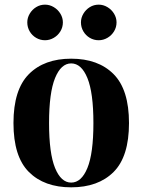

<svg xmlns="http://www.w3.org/2000/svg" viewBox="-20 -780 605 814"><path d="M37.6 0ZM526.9 -258.3Q526.9 -116.2 461.7 -51Q396.5 14.2 281.7 14.2Q167.5 14.2 102.3 -51Q37.1 -116.2 37.1 -258.3Q37.1 -399.9 102.3 -465.6Q167.5 -531.2 281.7 -531.2Q396.5 -531.2 461.7 -465.6Q526.9 -399.9 526.9 -258.3ZM188 -258.3Q188 -129.9 213.4 -67.9Q238.8 -5.9 281.7 -5.9Q325.2 -5.9 350.6 -67.9Q376 -129.9 376 -258.3Q376 -386.7 350.6 -449Q325.2 -511.2 281.7 -511.2Q238.8 -511.2 213.4 -449Q188 -386.7 188 -258.3ZM246.6 -685.1Q246.6 -664.6 236.1 -647.2Q225.6 -629.9 208 -619.6Q190.4 -609.4 170.9 -609.4Q150.4 -609.4 133.1 -619.6Q115.7 -629.9 105.7 -647.2Q95.7 -664.6 95.7 -685.1Q95.7 -704.6 106 -721.9Q116.2 -739.3 133.3 -749.8Q150.4 -760.3 170.9 -760.3Q190.4 -760.3 208 -749.8Q225.6 -739.3 236.1 -721.9Q246.6 -704.6 246.6 -685.1ZM474.1 -685.1Q474.1 -664.6 463.6 -647.2Q453.1 -629.9 435.5 -619.6Q418 -609.4 398.4 -609.4Q377.9 -609.4 360.6 -619.6Q343.3 -629.9 333.3 -647.2Q323.2 -664.6 323.2 -685.1Q323.2 -704.6 333.5 -721.9Q343.8 -739.3 360.8 -749.8Q377.9 -760.3 398.4 -760.3Q418 -760.3 435.5 -749.8Q453.1 -739.3 463.6 -721.9Q474.1 -704.6 474.1 -685.1Z"/></svg>

Font: TypoPRO Playfair Display
Style: Bold
Weight: 700
Designer: Claus Eggers Sørensen
Foundry: Claus Eggers Sørensen
Version: Version 1.004;PS 001.004;hotconv 1.0.70;makeotf.lib2.5.58329